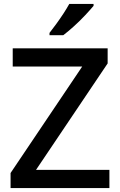

<svg xmlns="http://www.w3.org/2000/svg" viewBox="-20 -961 614 981"><path d="M539 0H34V-77L400 -621H45V-714H530V-637L164 -93H539ZM458 -931Q443 -913 416 -884Q389 -855 358 -827Q327 -799 303 -781H233V-793Q248 -812 267 -838Q286 -864 304 -891.5Q322 -919 334 -941H458Z"/></svg>

Font: Noto Sans Ol Chiki Medium
Style: Regular
Weight: 500
Designer: Monotype Design Team, Lewis McGuffie
Foundry: Monotype Imaging Inc.
Version: Version 2.003; ttfautohint (v1.8.4.7-5d5b)